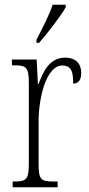

<svg xmlns="http://www.w3.org/2000/svg" viewBox="-20 -786 372 806"><path d="M133 -619V-606H144C184 -652 237 -721 256 -756V-766H201C186 -721 162 -676 133 -619ZM33 0H222V-24H209C152 -24 142 -30 142 -99V-274C142 -379 175 -511 242 -511C284 -511 287 -476 287 -435C312 -435 321 -454 321 -480C321 -517 300 -544 253 -544C188 -544 161 -485 142 -434H139L134 -536H30V-512H33C90 -512 101 -506 101 -437V-100C101 -30 90 -24 35 -24H33Z"/></svg>

Font: Noto Serif Thai ExtraCondensed ExtraLight
Style: Regular
Weight: 200
Width: 2
Designer: Monotype Design Team
Foundry: Monotype Imaging Inc.
Version: Version 2.002